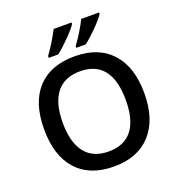

<svg xmlns="http://www.w3.org/2000/svg" viewBox="-163 -1063 1113 1205"><g transform="rotate(-20 393.5 -460.5)"><path d="M450 -921V-931H331Q290 -852 240 -783V-771H303Q341 -800 388.5 -848.5Q436 -897 450 -921ZM634 -921V-931H515Q500 -900 473 -855.5Q446 -811 424 -783V-771H487Q525 -800 572.5 -848.5Q620 -897 634 -921ZM395 -725Q233 -725 146 -630.5Q59 -536 59 -359Q59 -182 146 -86Q233 10 394 10Q553 10 640.5 -86.5Q728 -183 728 -358Q728 -533 641 -629Q554 -725 395 -725ZM395 -625Q499 -625 551.5 -557.5Q604 -490 604 -358Q604 -225 551 -157.5Q498 -90 394 -90Q290 -90 236.5 -158Q183 -226 183 -358Q183 -489 236.5 -557Q290 -625 395 -625Z"/></g></svg>

Font: OpenSansMMV
Style: Semibold
Weight: 600
Designer: Steve Matteson
Foundry: Ascender Corporation
Version: Version 6.000